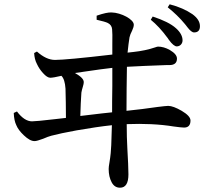

<svg xmlns="http://www.w3.org/2000/svg" viewBox="-20 -819 957 894"><path d="M539 55C565 55 578 34 578 -7C578 -34 576 -74 573 -127C571 -162 570 -200 570 -241C649 -244 722 -241 789 -230C812 -227 828 -225 837 -225C857 -225 867 -236 867 -258C867 -272 853 -287 826 -303C800 -318 779 -326 763 -326C756 -326 739 -324 714 -321C666 -314 618 -308 569 -303C569 -373 570 -441 571 -508C618 -511 679 -513 755 -516C762 -516 766 -516 769 -516C792 -516 804 -526 804 -546C804 -560 793 -573 771 -586C752 -597 733 -602 716 -602C714 -602 709 -601 701 -598C672 -588 638 -581 601 -577L574 -574C577 -603 580 -627 583 -645C585 -654 589 -665 595 -676C600 -687 603 -696 603 -704C603 -729 544 -760 500 -761C485 -762 462 -757 430 -746V-727C457 -721 474 -716 482 -712C494 -706 501 -696 502 -683C503 -672 504 -648 503 -611C503 -592 503 -576 503 -565C358 -548 269 -540 236 -540C209 -540 181 -553 152 -579L139 -572C140 -553 144 -536 152 -521C159 -506 168 -492 180 -479C193 -464 205 -457 214 -457C223 -457 241 -460 266 -466C277 -455 283 -435 285 -406C286 -367 287 -322 287 -270C275 -269 257 -267 234 -264C175 -257 140 -254 129 -254C106 -254 82 -269 59 -300L44 -293C45 -269 49 -250 56 -236C62 -221 74 -205 91 -189C110 -171 126 -162 141 -162C149 -162 162 -166 181 -173C196 -180 209 -184 219 -187C246 -194 286 -203 337 -212C400 -223 454 -231 501 -236C500 -194 499 -163 498 -143C497 -120 495 -94 490 -65C487 -49 486 -38 486 -32C486 -7 491 13 500 30C509 47 522 55 539 55ZM354 -279C355 -322 357 -358 359 -388C360 -396 363 -405 366 -416C369 -425 370 -432 370 -437C370 -450 356 -464 329 -479C338 -480 351 -482 370 -485C431 -494 475 -500 503 -503C503 -488 503 -460 503 -419C502 -364 502 -323 502 -296C492 -295 476 -293 455 -291C411 -286 377 -282 354 -279ZM803 -603C818 -603 830 -615 830 -631C830 -650 820 -669 800 -687C777 -708 740 -726 691 -742L682 -727C708 -706 734 -678 759 -644L760 -643C762 -640 764 -637 766 -634C781 -613 794 -603 803 -603ZM884 -668C902 -668 911 -678 911 -697C911 -718 899 -736 876 -753C848 -772 813 -788 770 -799L761 -785C791 -761 818 -735 841 -707C844 -704 847 -699 852 -693C865 -676 875 -668 884 -668Z"/></svg>

Font: AllPunType SemiBold
Style: Regular
Weight: 600
Version: 1.0